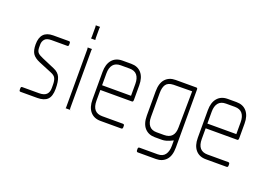

<svg xmlns="http://www.w3.org/2000/svg" viewBox="-75 -603 1249 879"><g transform="rotate(20 549.5 -163.5)"><path d="M126 0H44Q38 0 38 -8V-15Q38 -23 44 -23H126Q151 -23 162 -34Q173 -45 173 -65V-81Q173 -101 167.5 -112.5Q162 -124 144 -131L81 -157Q55 -168 45 -183.5Q35 -199 35 -228Q35 -294 97 -294H174Q180 -294 180 -286V-279Q180 -271 174 -271H97Q73 -271 64 -260Q55 -249 55 -235V-220Q55 -203 62.5 -195Q70 -187 87 -180L150 -153Q174 -143 182.5 -123Q191 -103 191 -68Q191 -31 175 -15.5Q159 0 126 0Z M285 -404Q284 -401 284 -396V-349Q284 -347 284.5 -344.5Q285 -342 285 -340H264Q264 -342 264.5 -344.5Q265 -347 265 -349V-396Q265 -398 264.5 -400Q264 -402 264 -404ZM285 -296Q284 -294 284 -288V-8Q284 -6 284.5 -4Q285 -2 285 0Q286 0 287 1Q288 2 288 0H264L265 -4V-8V-288Q265 -290 264.5 -292Q264 -294 264 -296Z M539 -133H385V-81Q385 -23 434 -23H535Q542 -23 542 -15V-8Q542 0 535 0H434Q402 0 384 -21Q366 -42 366 -80V-214Q366 -252 384 -273Q402 -294 434 -294H477Q509 -294 527 -273Q545 -252 545 -214V-143Q545 -133 539 -133ZM526 -214Q526 -241 514 -256Q502 -271 477 -271H434Q409 -271 397 -256Q385 -241 385 -214V-156H526Z M732 77H644Q637 77 637 68V61Q637 54 644 54H732Q757 54 768.5 38Q780 22 780 -5V-31Q760 -21 748.5 -18Q737 -15 729 -15H693Q662 -15 643.5 -35.5Q625 -56 625 -96V-213Q625 -254 643.5 -274Q662 -294 693 -294H794Q800 -294 800 -287V-4Q800 37 781.5 57Q763 77 732 77ZM691 -270Q665 -269 655 -254.5Q645 -240 645 -213V-96Q645 -69 657 -54Q669 -39 693 -39H729Q780 -39 780 -94L782 -271Z M1052 -133H898V-81Q898 -23 947 -23H1048Q1055 -23 1055 -15V-8Q1055 0 1048 0H947Q915 0 897 -21Q879 -42 879 -80V-214Q879 -252 897 -273Q915 -294 947 -294H990Q1022 -294 1040 -273Q1058 -252 1058 -214V-143Q1058 -133 1052 -133ZM1039 -214Q1039 -241 1027 -256Q1015 -271 990 -271H947Q922 -271 910 -256Q898 -241 898 -214V-156H1039Z"/></g></svg>

Font: Chathura Light
Style: Regular
Weight: 300
Designer: Appaji Ambarisha Darbha
Foundry: Aditya Fonts
Version: Version 1.001 2016